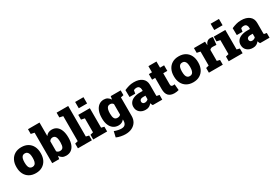

<svg xmlns="http://www.w3.org/2000/svg" viewBox="80 -2035 5084 3521"><g transform="rotate(-30 2622.0 -274.5)"><path d="M287.6 10.3Q206.1 10.3 148.4 -23.9Q90.8 -57.6 60.1 -118.4Q29.3 -179.2 29.3 -259.3V-269Q29.3 -348.1 60.1 -408.7Q90.3 -469.2 147.9 -503.7Q205.6 -538.1 286.6 -538.1Q368.2 -538.1 425.8 -503.9Q482.9 -469.7 513.4 -409.2Q543.9 -348.6 543.9 -269V-259.3Q543.9 -180.7 513.7 -119.1Q482.9 -58.6 425.5 -24.2Q368.2 10.3 287.6 10.3ZM287.6 -120.1Q318.4 -120.1 337.9 -137.2Q356.4 -154.3 365 -185.3Q373.5 -216.3 373.5 -259.3V-269Q373.5 -309.6 365.2 -341.8Q356.4 -372.6 337.4 -389.9Q318.4 -407.2 286.6 -407.2Q255.9 -407.2 236.3 -390.1Q217.3 -372.6 209 -341.6Q200.7 -310.5 200.7 -269V-259.3Q200.7 -216.8 209 -184.6Q217.3 -153.3 236.3 -136.7Q255.4 -120.1 287.6 -120.1Z M927.7 10.3Q880.4 10.3 847.9 -8.5Q815.4 -27.3 793 -63L781.7 0H633.8V-645.5L560.5 -661.1V-761.7H804.7V-476.1Q826.2 -505.9 857.7 -522Q889.2 -538.1 930.7 -538.1Q993.7 -538.1 1037.6 -504.4Q1081.1 -470.7 1103.8 -408.9Q1126.5 -347.2 1126.5 -263.2V-252.9Q1126.5 -172.4 1104 -113.8Q1081.5 -54.7 1037.1 -22.2Q992.7 10.3 927.7 10.3ZM873 -121.1Q919.4 -121.1 937.7 -153.8Q956.1 -186.5 956.1 -252.9V-263.2Q956.1 -310.1 948.2 -341.3Q931.6 -406.7 875.5 -406.7Q851.6 -406.7 833.3 -395.5Q814.9 -384.3 804.7 -364.7V-152.3Q817.4 -135.7 834.7 -128.4Q852.1 -121.1 873 -121.1Z M1412.1 -761.7V-115.7L1474.1 -100.1V0H1178.2V-100.1L1240.7 -115.7V-645.5L1166.5 -661.1V-761.7Z M1559.1 -628.4V-761.7H1735.4V-628.4ZM1735.4 -528.3V-115.7L1796.9 -100.1V0H1502V-100.1L1564 -115.7V-412.1L1490.2 -427.7V-528.3Z M2388.7 -528.3V-427.2L2328.6 -414.6V-21Q2328.6 48.8 2296.9 102.1Q2264.6 154.8 2205.8 184.1Q2147 213.4 2066.4 213.4Q2024.9 213.4 1971.7 203.1Q1918.5 192.9 1877.9 173.3L1905.3 55.2Q1943.8 70.3 1983.2 78.4Q2022.5 86.4 2054.7 86.4Q2107.4 86.4 2132.1 57.4Q2156.7 28.3 2156.7 -22V-46.9Q2134.8 -19.5 2105.7 -4.6Q2076.7 10.3 2039.1 10.3Q1974.6 10.3 1928.7 -22.5Q1882.8 -55.2 1858.6 -114.5Q1834.5 -173.8 1834.5 -252.9V-263.2Q1834.5 -346.2 1858.4 -407.7Q1882.3 -469.2 1927 -503.7Q1971.7 -538.1 2033.7 -538.1Q2079.6 -538.1 2111.8 -518.1Q2144 -498 2167 -461.9L2177.7 -528.3ZM2156.7 -149.9V-371.1Q2135.3 -406.7 2089.4 -406.7Q2059.1 -406.7 2040.5 -389.2Q2022.5 -371.1 2014.2 -338.9Q2005.9 -306.6 2005.9 -263.2V-252.9Q2005.9 -189.9 2023.9 -155.5Q2042 -121.1 2089.4 -121.1Q2110.8 -121.1 2128.4 -128.2Q2146 -135.3 2156.7 -149.9Z M2610.8 10.3Q2534.2 10.3 2485.8 -33.2Q2437.5 -76.7 2437.5 -148.9Q2437.5 -198.7 2464.4 -236.3Q2490.7 -274.4 2544.2 -296.1Q2597.7 -317.9 2678.2 -317.9H2733.4V-349.1Q2733.4 -380.9 2715.3 -403.1Q2697.3 -425.3 2658.2 -425.3Q2625.5 -425.3 2601.1 -409.2L2589.4 -341.8H2468.8L2466.3 -488.8Q2511.2 -508.8 2560.3 -523.4Q2609.4 -538.1 2669.9 -538.1Q2777.8 -538.1 2841.3 -488.5Q2904.8 -439 2904.8 -347.2V-152.3Q2904.8 -141.1 2905 -130.4Q2905.3 -119.6 2907.2 -109.9L2964.4 -100.1V0H2764.2Q2757.8 -8.8 2750.5 -23.4Q2743.2 -38.1 2740.2 -52.7Q2716.3 -22.9 2686.5 -6.3Q2656.7 10.3 2610.8 10.3ZM2663.6 -110.8Q2682.1 -110.8 2700.9 -118.4Q2719.7 -126 2733.4 -141.1V-217.3H2680.2Q2645.5 -217.3 2626.7 -202.1Q2607.9 -187 2607.9 -162.1Q2607.9 -138.2 2623.5 -124.5Q2639.2 -110.8 2663.6 -110.8Z M3220.7 11.2Q3137.7 11.2 3094.5 -33Q3051.3 -77.1 3051.3 -172.9V-410.2H2985.4V-528.3H3051.3V-658.7H3221.7V-528.3H3308.1V-410.2H3221.7V-173.3Q3221.7 -147.5 3233.4 -137.2Q3245.1 -127 3265.6 -127Q3274.4 -127 3283.2 -127.9Q3292 -128.9 3300.8 -130.4L3312.5 -2.4Q3290 3.9 3267.3 7.6Q3244.6 11.2 3220.7 11.2Z M3620.6 10.3Q3539.1 10.3 3481.4 -23.9Q3423.8 -57.6 3393.1 -118.4Q3362.3 -179.2 3362.3 -259.3V-269Q3362.3 -348.1 3393.1 -408.7Q3423.3 -469.2 3481 -503.7Q3538.6 -538.1 3619.6 -538.1Q3701.2 -538.1 3758.8 -503.9Q3815.9 -469.7 3846.4 -409.2Q3877 -348.6 3877 -269V-259.3Q3877 -180.7 3846.7 -119.1Q3815.9 -58.6 3758.5 -24.2Q3701.2 10.3 3620.6 10.3ZM3620.6 -120.1Q3651.4 -120.1 3670.9 -137.2Q3689.5 -154.3 3698 -185.3Q3706.5 -216.3 3706.5 -259.3V-269Q3706.5 -309.6 3698.2 -341.8Q3689.5 -372.6 3670.4 -389.9Q3651.4 -407.2 3619.6 -407.2Q3588.9 -407.2 3569.3 -390.1Q3550.3 -372.6 3542 -341.6Q3533.7 -310.5 3533.7 -269V-259.3Q3533.7 -216.8 3542 -184.6Q3550.3 -153.3 3569.3 -136.7Q3588.4 -120.1 3620.6 -120.1Z M4184.6 -115.7 4246.1 -100.1V0H3951.7V-100.1L4013.2 -115.7V-412.1L3939.9 -427.7V-528.3H4174.8L4178.7 -463.9L4179.7 -450.7Q4213.9 -538.1 4288.6 -538.1Q4299.3 -538.1 4314 -536.4Q4328.6 -534.7 4343.8 -530.3L4326.7 -373L4253.4 -376.5Q4228 -377.4 4213.6 -370.8Q4199.2 -364.3 4184.6 -349.1Z M4428.2 -628.4V-761.7H4604.5V-628.4ZM4604.5 -528.3V-115.7L4666 -100.1V0H4371.1V-100.1L4433.1 -115.7V-412.1L4359.4 -427.7V-528.3Z M4882.3 10.3Q4805.7 10.3 4757.3 -33.2Q4709 -76.7 4709 -148.9Q4709 -198.7 4735.8 -236.3Q4762.2 -274.4 4815.7 -296.1Q4869.1 -317.9 4949.7 -317.9H5004.9V-349.1Q5004.9 -380.9 4986.8 -403.1Q4968.8 -425.3 4929.7 -425.3Q4897 -425.3 4872.6 -409.2L4860.8 -341.8H4740.2L4737.8 -488.8Q4782.7 -508.8 4831.8 -523.4Q4880.9 -538.1 4941.4 -538.1Q5049.3 -538.1 5112.8 -488.5Q5176.3 -439 5176.3 -347.2V-152.3Q5176.3 -141.1 5176.5 -130.4Q5176.8 -119.6 5178.7 -109.9L5235.8 -100.1V0H5035.6Q5029.3 -8.8 5022 -23.4Q5014.6 -38.1 5011.7 -52.7Q4987.8 -22.9 4958 -6.3Q4928.2 10.3 4882.3 10.3ZM4935.1 -110.8Q4953.6 -110.8 4972.4 -118.4Q4991.2 -126 5004.9 -141.1V-217.3H4951.7Q4917 -217.3 4898.2 -202.1Q4879.4 -187 4879.4 -162.1Q4879.4 -138.2 4895 -124.5Q4910.6 -110.8 4935.1 -110.8Z"/></g></svg>

Font: Suwannaphum Black
Style: Regular
Weight: 900
Designer: Danh Hong
Version: Version 8.002; ttfautohint (v1.8.3)